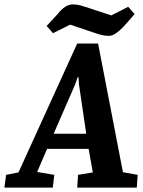

<svg xmlns="http://www.w3.org/2000/svg" viewBox="-69 -853 650 873"><path d="M-49 0 -41 -58 15 -69 282 -655H377L490 -70L557 -58L553 0H282L286 -58L353 -69L334 -176H145L100 -71L178 -58L171 0ZM175 -245H323L290 -470L288 -502H284L273 -470ZM427 -690Q408 -690 392.5 -694Q377 -698 360 -704L250 -741L172 -702L143 -735L194 -790Q210 -811 227.5 -822Q245 -833 261 -833Q279 -833 294.5 -829Q310 -825 328 -819L437 -783L514 -822L543 -789L494 -733Q475 -713 458 -701.5Q441 -690 427 -690Z"/></svg>

Font: Faustina
Style: Bold Italic
Weight: 700
Italic angle: -8°
Designer: Alfonso Garcia
Foundry: http://www.omnibus-type.com
Version: Version 1.200